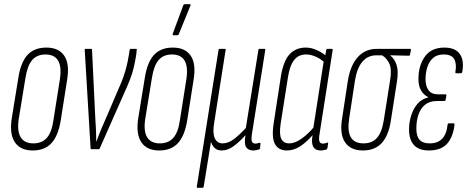

<svg xmlns="http://www.w3.org/2000/svg" viewBox="-20 -715 2242 920"><path d="M137 6Q78 6 51.5 -33Q25 -72 36 -146L68 -343Q80 -418 112.5 -452.5Q145 -487 202 -487Q261 -487 287.5 -448.5Q314 -410 302 -335L271 -138Q259 -64 226.5 -29Q194 6 137 6ZM140 -28Q181 -28 204.5 -54.5Q228 -81 236 -139L267 -335Q276 -395 258.5 -424.5Q241 -454 198 -454Q157 -454 134 -427Q111 -400 102 -342L70 -146Q61 -87 79 -57.5Q97 -28 140 -28Z M419 0Q414 0 414 -5L386 -475Q385 -481 390 -481H417Q421 -481 421 -476L436 -161Q438 -130 439.5 -100Q441 -70 441 -37H442Q454 -70 467 -101Q480 -132 494 -163L547 -287Q562 -320 571 -345.5Q580 -371 586.5 -397Q593 -423 598 -455L601 -475Q602 -481 606 -481H632Q637 -481 635 -475L633 -454Q627 -417 620.5 -390Q614 -363 603.5 -335.5Q593 -308 576 -271L458 -4Q457 0 452 0Z M743 6Q684 6 657.5 -33Q631 -72 642 -146L674 -343Q686 -418 718.5 -452.5Q751 -487 808 -487Q867 -487 893.5 -448.5Q920 -410 908 -335L877 -138Q865 -64 832.5 -29Q800 6 743 6ZM746 -28Q787 -28 810.5 -54.5Q834 -81 842 -139L873 -335Q882 -395 864.5 -424.5Q847 -454 804 -454Q763 -454 740 -427Q717 -400 708 -342L676 -146Q667 -87 685 -57.5Q703 -28 746 -28ZM811 -546Q808 -546 807.5 -548Q807 -550 808 -554L858 -689Q859 -692 861 -693.5Q863 -695 866 -695H889Q892 -695 893 -693Q894 -691 892 -687L837 -552Q835 -546 828 -546Z M928 185Q922 185 923 179L1027 -475Q1028 -481 1033 -481H1057Q1063 -481 1061 -475L1006 -125Q998 -78 1009 -53Q1020 -28 1047 -28Q1074 -28 1101.5 -49Q1129 -70 1158 -102L1218 -475Q1219 -481 1223 -481H1247Q1252 -481 1251 -475L1187 -72Q1183 -45 1187.5 -36Q1192 -27 1204 -27Q1210 -27 1214.5 -28.5Q1219 -30 1224 -31Q1229 -32 1228 -25L1226 -5Q1225 1 1218 2Q1211 4 1205 5Q1199 6 1193 6Q1171 6 1160 -9Q1149 -24 1156 -66H1155Q1126 -34 1098.5 -14Q1071 6 1042 6Q1021 6 1008.5 -6Q996 -18 991 -36L956 179Q955 185 951 185Z M1355 6Q1315 6 1298 -24Q1281 -54 1291 -122L1326 -350Q1339 -426 1369 -456.5Q1399 -487 1445 -487Q1471 -487 1497 -475.5Q1523 -464 1545 -445L1538 -413Q1517 -433 1493 -443.5Q1469 -454 1447 -454Q1425 -454 1408.5 -444.5Q1392 -435 1379.5 -412Q1367 -389 1360 -346L1325 -124Q1317 -71 1328 -49.5Q1339 -28 1366 -28Q1393 -28 1425 -50.5Q1457 -73 1489 -112L1486 -77Q1452 -36 1420 -15Q1388 6 1355 6ZM1516 6Q1466 6 1477 -63L1481 -88L1480 -93L1532 -427L1537 -439L1543 -475Q1544 -481 1548 -481H1570Q1575 -481 1574 -475L1511 -72Q1507 -49 1510.5 -38Q1514 -27 1527 -27Q1533 -27 1538.5 -28.5Q1544 -30 1550 -32Q1554 -33 1552 -26L1549 -6Q1548 -1 1543 2Q1537 3 1530.5 4.5Q1524 6 1516 6Z M1719 6Q1660 6 1633.5 -33Q1607 -72 1619 -146L1647 -329Q1659 -402 1694.5 -441.5Q1730 -481 1787 -481H1945Q1950 -481 1949 -475L1945 -455Q1944 -448 1940 -448L1850 -450V-449Q1871 -433 1880.5 -403Q1890 -373 1882 -324L1853 -138Q1842 -65 1809 -29.5Q1776 6 1719 6ZM1722 -28Q1763 -28 1786.5 -54.5Q1810 -81 1819 -139L1849 -329Q1858 -381 1846.5 -408Q1835 -435 1811 -450H1783Q1743 -450 1717 -420Q1691 -390 1681 -330L1653 -146Q1644 -87 1661 -57.5Q1678 -28 1722 -28Z M2035 6Q1987 6 1963.5 -20Q1940 -46 1940 -94Q1940 -129 1950 -161Q1960 -193 1979.5 -216.5Q1999 -240 2031 -248V-250Q2009 -261 1997 -282.5Q1985 -304 1985 -336Q1985 -401 2016 -444Q2047 -487 2109 -487Q2162 -487 2183.5 -456Q2205 -425 2195 -370Q2193 -364 2188 -364H2165Q2161 -364 2162 -370Q2169 -409 2156.5 -431.5Q2144 -454 2106 -454Q2074 -454 2055 -437Q2036 -420 2027.5 -393Q2019 -366 2019 -335Q2019 -302 2033.5 -282.5Q2048 -263 2079 -263H2114Q2119 -263 2119 -258L2115 -236Q2114 -231 2110 -231H2073Q2038 -231 2016.5 -213Q1995 -195 1985 -165.5Q1975 -136 1975 -99Q1975 -62 1990.5 -45Q2006 -28 2039 -28Q2077 -28 2098.5 -50Q2120 -72 2125 -119Q2126 -124 2131 -124H2154Q2158 -124 2158 -118Q2151 -58 2122 -26Q2093 6 2035 6Z"/></svg>

Font: Sofia Sans Extra Condensed ExtraLight
Style: Italic
Weight: 250
Italic angle: -9°
Version: Version 4.100